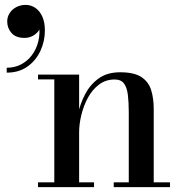

<svg xmlns="http://www.w3.org/2000/svg" viewBox="-20 -765 762 785"><path d="M303.5 -460V-19.5H364.5V0H135.5V-19.5H202V-440.5H135.5V-460ZM608.5 -319.5V-19.5H675V0H445V-19.5H506.5V-305Q506.5 -347 502.8 -377.2Q499 -407.5 486.8 -423.8Q474.5 -440 449 -440Q412 -440 384.5 -419Q357 -398 339.2 -365Q321.5 -332 312.5 -294.5Q303.5 -257 303.5 -224L290.5 -222Q290.5 -256 299 -298.2Q307.5 -340.5 328 -379.8Q348.5 -419 383.2 -444.2Q418 -469.5 471 -469.5Q528.5 -469.5 558 -450Q587.5 -430.5 598 -396.8Q608.5 -363 608.5 -319.5ZM7.5 -468V-488Q39.5 -488 65.8 -501.5Q92 -515 110.2 -539.2Q128.5 -563.5 136.5 -595.2Q144.5 -627 139.5 -664H146Q147 -652.5 138.5 -640Q130 -627.5 114.8 -618.8Q99.5 -610 80 -610Q45 -610 27.2 -630Q9.5 -650 9.5 -677.5Q9.5 -696 19.5 -711.5Q29.5 -727 46.8 -736Q64 -745 85 -745Q106.5 -745 124.5 -732.8Q142.5 -720.5 153 -697.2Q163.5 -674 163.5 -640.5Q163.5 -596 145 -556.5Q126.5 -517 91.8 -492.5Q57 -468 7.5 -468Z"/></svg>

Font: Bodoni Moda 11pt Medium
Style: Regular
Weight: 500
Designer: Owen Earl
Foundry: indestructible type
Version: Version 2.004